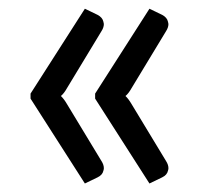

<svg xmlns="http://www.w3.org/2000/svg" viewBox="-20 -485 469 440"><path d="M212.5 -116Q218 -107.5 218 -99.5Q218 -97 217 -94Q215 -84 203.5 -78.5L174.5 -64.5L50 -259V-270.5L174.5 -465L203.5 -451Q215 -445 217 -435Q217.5 -432.5 218 -430Q218 -422 212.5 -413.5L133.5 -283Q126.5 -270.5 119.5 -265Q126.5 -258.5 133.5 -246.5ZM360.5 -116Q366 -107.5 366 -99.5Q366 -97 365 -94Q363 -84 351.5 -78.5L322.5 -64.5L198 -259V-270.5L322.5 -465L351.5 -451Q363 -445 365 -435Q365.5 -432.5 366 -430Q366 -422 360.5 -413.5L281.5 -283Q274.5 -270.5 267.5 -265Q274.5 -258.5 281.5 -246.5Z"/></svg>

Font: Lato
Style: Regular
Weight: 400
Designer: Lukasz Dziedzic with Adam Twardoch and Botio Nikoltchev
Foundry: tyPoland Lukasz Dziedzic
Version: Version 2.010; 2014-09-01; http://www.latofonts.com/; ttfaut